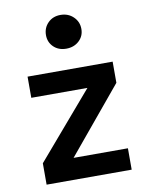

<svg xmlns="http://www.w3.org/2000/svg" viewBox="-83 -789 660 849"><g transform="rotate(-10 247.5 -364.0)"><path d="M57 0V-96L309 -390H57V-485H439V-390L195 -96H439V0ZM247.5 -577Q213 -577 191 -598.2Q169 -619.5 169 -651.5Q169 -684 191 -706.2Q213 -728.5 247.5 -728.5Q282 -728.5 305 -706.2Q328 -684 328 -651.5Q328 -619.5 305 -598.2Q282 -577 247.5 -577Z"/></g></svg>

Font: Karla
Style: Bold
Weight: 700
Designer: Jonathan Pinhorn
Version: Version 2.004; ttfautohint (v1.8.4.7-5d5b);gftools[0.9.33]